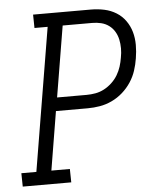

<svg xmlns="http://www.w3.org/2000/svg" viewBox="-53 -781 705 828"><g transform="rotate(-5 300.0 -367.5)"><path d="M222 0H12L11 -58H76L179 -677H122L121 -735H371Q401 -735 429 -729Q457 -723 480.5 -708.5Q504 -694 520 -671.5Q536 -649 543.5 -622.5Q551 -596 551 -566.5Q551 -537 546 -508Q542 -482 533.5 -456Q525 -430 509.5 -406.5Q494 -383 472.5 -364Q451 -345 425.5 -333Q400 -321 373.5 -316.5Q347 -312 321 -312H183L141 -58H221ZM193 -370H321Q340 -370 359.5 -373.5Q379 -377 397 -386.5Q415 -396 430.5 -410.5Q446 -425 456.5 -442.5Q467 -460 473 -479Q479 -498 482 -517Q486 -537 486 -557Q486 -577 482 -595.5Q478 -614 468.5 -630Q459 -646 444 -657Q429 -668 410.5 -672.5Q392 -677 372 -677H244Z"/></g></svg>

Font: Iosevka HT Light Extended
Style: Italic
Weight: 300
Width: 7
Italic angle: -9°
Monospace: yes
Designer: Belleve Invis
Foundry: Belleve Invis
Version: Version 32.3.0; ttfautohint (v1.8.4)